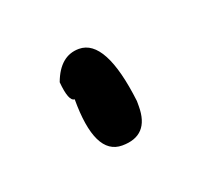

<svg xmlns="http://www.w3.org/2000/svg" viewBox="-41 -639 226 209"><g transform="rotate(-20 72.0 -534.5)"><path d="M64 -592Q95 -592 104 -517V-511Q104 -477 72.5 -477Q41 -477 41 -542Q34 -542 32 -565Q42 -592 64 -592Z"/></g></svg>

Font: Just Me Again Down Here
Style: Regular
Weight: 400
Designer: Kimberly Geswein
Foundry: Kimberly Geswein
Version: Version 1.002 2007